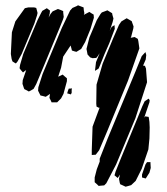

<svg xmlns="http://www.w3.org/2000/svg" viewBox="-20 -585 630 726"><path d="M220 -230 211 -213 202 -204 196 -198H181H175L173 -203L167 -215L169 -230L162 -225L153 -219L142 -222L133 -224L128 -234L124 -242L125 -255L141 -305L214 -480L245 -545L254 -555L270 -562L275 -565L288 -560L296 -557L297 -546L299 -535L297 -528L299 -530L318 -540L327 -534L334 -530L335 -518L322 -475L302 -426L287 -400L269 -389L261 -391L252 -394L250 -402L247 -413L219 -371L211 -329L200 -295L209 -299L217 -303L227 -294L233 -289V-278ZM110 -496 62 -381 46 -352 40 -345 33 -349 27 -353 24 -362 21 -381 25 -463 38 -504 74 -554 87 -557H109L117 -555L120 -544L122 -536L120 -527ZM206 -481 148 -341 117 -267 107 -249 97 -243 89 -239 82 -243 72 -248 70 -253 65 -268 66 -282 79 -320 73 -316 67 -311 59 -320 54 -327 56 -340 68 -381 122 -509 135 -535 140 -544 147 -548 157 -554 169 -545 168 -534 164 -519 171 -532 179 -542 199 -551 210 -547 219 -543V-538L221 -521L218 -511ZM393 -421 375 -380 359 -340 353 -326 339 -317 340 -325 343 -350 357 -384 349 -372 344 -366 330 -365 321 -368 311 -379 309 -390 307 -400 318 -443 346 -509 360 -532 365 -538 381 -544 386 -546 391 -543 404 -535 405 -529 409 -515 406 -502 395 -469 402 -483 413 -490 414 -476ZM507 -402 464 -280 385 -88 355 -17 342 0 327 1V-4V-18L330 -106L357 -179L355 -177L345 -182L344 -193L345 -265L368 -344L407 -438L430 -491L439 -504L459 -516L466 -512L478 -505L480 -499L485 -485L484 -477L476 -446L474 -442L489 -445L501 -438L503 -430ZM536 -274 492 -138 419 37 382 108 374 116 362 117 353 118 347 112 338 104V86L346 55L357 26V15L387 -61L492 -314L516 -373L530 -388L533 -377L531 -360L521 -337L528 -336L532 -326ZM234 -232 237 -242 240 -250H246L252 -251L251 -245V-234L248 -228ZM527 -145 525 -140 529 -145 542 -143 543 -138 545 -124 546 -103 545 -61 541 -20 516 53 493 99 476 115 466 118 455 121 440 114 435 112 433 107 430 91 434 75 425 88 413 78 417 64 435 19 503 -146 518 -183 527 -202 542 -212 546 -206 545 -198ZM531 90 517 86V75L530 37L536 28H549V33L550 50L545 68Z"/></svg>

Font: Rubik Marker Hatch
Style: Regular
Weight: 400
Designer: Hubert and Fischer, NaN
Foundry: Hubert & Fischer, NaN
Version: Version 2.200